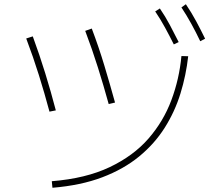

<svg xmlns="http://www.w3.org/2000/svg" viewBox="-20 -858 1040 908"><path d="M927 -663Q907 -705 885 -745Q863 -785 838 -823L859 -838Q886 -798 908 -757Q930 -716 950 -675ZM802 -648Q782 -688 760.5 -727.5Q739 -767 714 -804L736 -818Q762 -780 783.5 -739.5Q805 -699 825 -659ZM494 -366Q470 -453 443 -539Q416 -625 383 -712L414 -723Q447 -636 473.5 -548Q500 -460 524 -373ZM214 -330Q191 -416 164 -502.5Q137 -589 104 -676L135 -686Q167 -599 194 -511.5Q221 -424 244 -336ZM870 -592Q860 -502 833.5 -416Q807 -330 759 -254Q711 -178 638 -118Q565 -58 463.5 -19.5Q362 19 228 30L225 -1Q386 -14 498.5 -67.5Q611 -121 682 -202.5Q753 -284 790.5 -384.5Q828 -485 838 -593Z"/></svg>

Font: Murecho ExtraLight
Style: Regular
Weight: 200
Designer: Neil Summerour
Foundry: Positype
Version: Version 1.010; ttfautohint (v1.8.3)